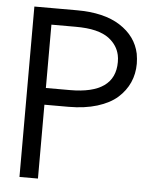

<svg xmlns="http://www.w3.org/2000/svg" viewBox="-52 -755 640 798"><g transform="rotate(5 268.5 -355.5)"><path d="M136.2 -377.9V-642.1H236.8C268.6 -642.1 296.9 -639.6 320.3 -633.8C343.8 -627.9 362.3 -619.6 376 -609.4C389.6 -599.1 399.4 -588.4 406.7 -577.1C414.1 -565.9 418.9 -553.7 421.9 -540.5C423.8 -532.2 424.8 -522.5 424.8 -511.2C424.8 -422.4 362.3 -377.9 236.8 -377.9ZM59.1 -710.9V0H136.2V-308.1H236.8C281.7 -308.1 321.8 -313.5 356.4 -324.2C391.1 -335 418.9 -349.6 439.9 -368.2C460.9 -386.7 477.1 -408.7 487.8 -432.6C498.5 -456.5 503.9 -482.9 503.9 -511.2C503.9 -524.4 502.4 -538.1 500 -552.7C489.7 -601.1 461.9 -639.2 417 -668C372.1 -696.8 311.5 -710.9 236.8 -710.9H136.2Z"/></g></svg>

Font: Tuffy
Style: Regular
Weight: 500
Designer: Thatcher Ulrich, Karoly Barta and Michael Everson
Version: Version 001.270